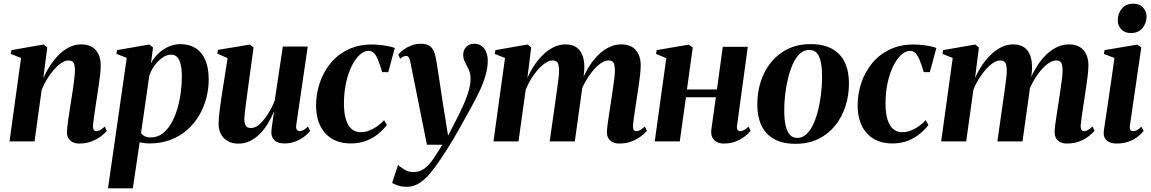

<svg xmlns="http://www.w3.org/2000/svg" viewBox="-20 -766 6234 1040"><path d="M214.5 -343Q229 -376 249.8 -408.2Q270.5 -440.5 296.8 -467.2Q323 -494 354 -509.8Q385 -525.5 419.5 -525.5Q472.5 -525.5 499 -494.5Q525.5 -463.5 525.5 -412.5Q525.5 -388.5 522.2 -360.2Q519 -332 514.5 -302Q510 -272 505.5 -242Q501.5 -215 496.8 -184.8Q492 -154.5 488.5 -128Q485 -101.5 483.5 -85Q483.5 -67.5 488.8 -61.5Q494 -55.5 501.5 -55.5Q510.5 -55.5 522 -61.2Q533.5 -67 547.5 -80.5L558.5 -57Q548 -44 527.5 -28.2Q507 -12.5 477.2 -0.5Q447.5 11.5 407.5 11.5Q389.5 11.5 374.8 4.5Q360 -2.5 351.2 -16.2Q342.5 -30 342.5 -51.5Q342.5 -61 344.8 -80.2Q347 -99.5 350.5 -123.8Q354 -148 358 -173.5Q362 -199 365.5 -221.5Q369.5 -246 373 -269.8Q376.5 -293.5 379.5 -315.2Q382.5 -337 384.2 -355Q386 -373 386 -385Q386 -403.5 382.8 -415.5Q379.5 -427.5 371.8 -433Q364 -438.5 350 -438.5Q332.5 -438.5 311.8 -424.5Q291 -410.5 271 -387.2Q251 -364 233.8 -335.8Q216.5 -307.5 205.5 -278L167 0H31.5L94 -452L38.5 -474L42 -494.5L216 -525L236 -509Z M565 254 666.5 -452.5 610.5 -474.5 614 -494.5 788.5 -525 809 -509 797.5 -422Q812 -451.5 836.8 -475.2Q861.5 -499 892.5 -513Q923.5 -527 957.5 -527Q1004 -527 1038.5 -505.8Q1073 -484.5 1091.8 -441.5Q1110.5 -398.5 1110.5 -334.5Q1110.5 -283 1097 -232.8Q1083.5 -182.5 1057.2 -138.5Q1031 -94.5 992 -60.8Q953 -27 902.2 -8Q851.5 11 789 11Q776.5 11 763 9.2Q749.5 7.5 736.5 5L699.5 254ZM744 -45.5Q751 -35 763.8 -28.2Q776.5 -21.5 796 -21.5Q831.5 -21.5 859 -41.8Q886.5 -62 906.5 -96.2Q926.5 -130.5 939.5 -173.2Q952.5 -216 958.8 -262Q965 -308 965 -350.5Q965 -389 959 -415.5Q953 -442 940.2 -456Q927.5 -470 906 -470Q882.5 -470 858.2 -452.5Q834 -435 815.2 -408.5Q796.5 -382 788.5 -354.5Z M1271.5 12Q1237.5 12 1213.5 -1.8Q1189.5 -15.5 1176.8 -39.8Q1164 -64 1164 -96.5Q1164 -111 1166 -133Q1168 -155 1171.2 -179.8Q1174.5 -204.5 1178 -227.8Q1181.5 -251 1184 -268L1213 -451.5L1157 -475.5L1160.5 -496L1333.5 -524.5L1353.5 -509L1322.5 -282.5Q1320 -263 1316.8 -239Q1313.5 -215 1310.5 -191.8Q1307.5 -168.5 1305.5 -150.2Q1303.5 -132 1303.5 -123.5Q1303.5 -106.5 1306.8 -95.2Q1310 -84 1318 -78.2Q1326 -72.5 1340 -72.5Q1363.5 -72.5 1387.2 -94.2Q1411 -116 1432.2 -150Q1453.5 -184 1468 -221L1512 -514H1647L1584.5 -88Q1582.5 -71.5 1588 -63.5Q1593.5 -55.5 1602.5 -55.5Q1612 -55.5 1624 -61.8Q1636 -68 1648 -81L1660 -57Q1647.5 -40.5 1626.8 -25Q1606 -9.5 1579.2 0.8Q1552.5 11 1522.5 11Q1484 11 1467 -6Q1450 -23 1449.5 -49.5Q1449.5 -54.5 1451 -66.8Q1452.5 -79 1454.8 -95Q1457 -111 1459.5 -127.8Q1462 -144.5 1464 -158.5L1462.5 -159Q1449 -126 1430.2 -95.5Q1411.5 -65 1387.5 -40.8Q1363.5 -16.5 1334.5 -2.2Q1305.5 12 1271.5 12Z M1879.5 11Q1792.5 11 1742.5 -43.5Q1692.5 -98 1692 -194.5Q1692 -256.5 1711.5 -315.5Q1731 -374.5 1769.2 -422Q1807.5 -469.5 1864.5 -497.2Q1921.5 -525 1995.5 -525Q2024 -525 2058.8 -520.2Q2093.5 -515.5 2118.5 -506L2083 -375L2050 -375.5Q2037.5 -418 2027 -443Q2016.5 -468 2004.8 -479.2Q1993 -490.5 1975.5 -490.5Q1952 -490.5 1928.5 -469.2Q1905 -448 1885.5 -409.2Q1866 -370.5 1854.5 -318Q1843 -265.5 1843 -202Q1843.5 -150 1854.5 -116.5Q1865.5 -83 1885.5 -66.5Q1905.5 -50 1933.5 -50Q1958.5 -50 1982 -59.5Q2005.5 -69 2025.8 -83.8Q2046 -98.5 2060.5 -115L2075.5 -89Q2058.5 -66 2031 -42.8Q2003.5 -19.5 1965.8 -4.2Q1928 11 1879.5 11Z M2202.5 -431.5Q2199 -449 2193.5 -456Q2188 -463 2180 -463Q2171.5 -463 2164 -459Q2156.5 -455 2147.5 -447.5L2137.5 -470.5Q2149 -484.5 2167.5 -498Q2186 -511.5 2209.8 -520.2Q2233.5 -529 2261 -529Q2288 -529 2304.5 -518.8Q2321 -508.5 2329.8 -488.8Q2338.5 -469 2343 -440Q2348 -409.5 2354 -370.2Q2360 -331 2366.5 -288Q2373 -245 2379.5 -203Q2386 -161 2392 -125L2407 -31L2457.5 -129Q2476.5 -166 2490 -196.8Q2503.5 -227.5 2512.2 -253.2Q2521 -279 2525 -301Q2529 -323 2529 -342.5Q2528.5 -369 2518.8 -389.5Q2509 -410 2499 -428.5Q2489 -447 2489 -469Q2489 -495.5 2506 -512.2Q2523 -529 2547.5 -529Q2574 -529 2590.2 -516Q2606.5 -503 2614.2 -482.5Q2622 -462 2622 -437.5Q2622 -399.5 2610.2 -358.5Q2598.5 -317.5 2578.5 -274.2Q2558.5 -231 2532.5 -185.5Q2517 -157.5 2501.8 -129.8Q2486.5 -102 2471 -74.2Q2455.5 -46.5 2439 -18.5Q2422.5 9.5 2404 39Q2385.5 68.5 2364 100Q2334.5 144 2306.2 177Q2278 210 2248 228Q2218 246 2183.5 246Q2159 246 2139.8 240Q2120.5 234 2104 225L2136 127.5Q2146.5 137 2168.8 151.5Q2191 166 2220 166Q2254 166 2279.2 146.8Q2304.5 127.5 2327.5 94Q2350.5 60.5 2376 18H2292.5Z M2857.5 -509 2836.5 -343Q2850.5 -376 2871.5 -408.2Q2892.5 -440.5 2919.2 -467Q2946 -493.5 2977 -509.5Q3008 -525.5 3043 -525.5Q3081.5 -525.5 3104.8 -508Q3128 -490.5 3137.8 -458.2Q3147.5 -426 3144.5 -382.5Q3144 -374.5 3142.5 -362Q3141 -349.5 3139 -335.2Q3137 -321 3134.5 -308L3119.5 -294.5Q3137 -347 3161.2 -389.5Q3185.5 -432 3214.8 -462.5Q3244 -493 3277 -509.2Q3310 -525.5 3344.5 -525.5Q3397 -525.5 3423.8 -494.5Q3450.5 -463.5 3450.5 -412.5Q3450.5 -388.5 3447.2 -360.5Q3444 -332.5 3439.5 -302.2Q3435 -272 3430.5 -242Q3426.5 -215 3421.8 -184.8Q3417 -154.5 3413.5 -128Q3410 -101.5 3408.5 -85Q3408.5 -67.5 3413.5 -61.5Q3418.5 -55.5 3426.5 -55.5Q3435.5 -55.5 3447 -61.2Q3458.5 -67 3472.5 -81L3484 -57.5Q3473 -44.5 3452.8 -28.5Q3432.5 -12.5 3402.8 -0.5Q3373 11.5 3333 11.5Q3315 11.5 3299.8 4.5Q3284.5 -2.5 3276 -16.2Q3267.5 -30 3267.5 -51Q3267.5 -64.5 3271.2 -93.2Q3275 -122 3280.5 -156.8Q3286 -191.5 3290.5 -221.5Q3295.5 -254 3300 -285.2Q3304.5 -316.5 3307.8 -342.5Q3311 -368.5 3310.5 -385Q3310.5 -413 3303.5 -425.8Q3296.5 -438.5 3275.5 -438.5Q3256.5 -438.5 3234.2 -423.2Q3212 -408 3189.8 -381Q3167.5 -354 3148.2 -318.5Q3129 -283 3116.5 -242.5L3138 -327.5Q3136 -309.5 3134.2 -294.8Q3132.5 -280 3130.5 -265.2Q3128.5 -250.5 3126 -232L3093.5 0H2957.5L2989 -221.5Q2993.5 -254 2998 -285.5Q3002.5 -317 3005.5 -343Q3008.5 -369 3008.5 -384.5Q3008 -413 3000.8 -425.8Q2993.5 -438.5 2972 -438.5Q2954.5 -438.5 2934 -424.8Q2913.5 -411 2893.2 -388Q2873 -365 2855.8 -336.8Q2838.5 -308.5 2827.5 -279.5L2788.5 0H2653L2715.5 -452L2660 -474L2663.5 -494.5L2837.5 -525Z M3972.5 -87Q3970 -68.5 3975.5 -62Q3981 -55.5 3988.5 -55.5Q3997.5 -55.5 4009 -61Q4020.5 -66.5 4034.5 -80L4046 -57Q4035.5 -44 4015.5 -28Q3995.5 -12 3966.5 -0.2Q3937.5 11.5 3899 11.5Q3881.5 11.5 3865 4.2Q3848.5 -3 3839 -20.5Q3829.5 -38 3833.5 -67.5L3857.5 -239H3695.5L3662 0H3526.5L3589 -451L3533.5 -474L3537 -494.5L3711.5 -524.5L3732.5 -508.5L3701 -281.5H3863.5L3895 -512.5H4030.5Z M4370 -527Q4441.5 -527 4487.5 -501.2Q4533.5 -475.5 4556 -428Q4578.5 -380.5 4578.5 -314.5Q4578.5 -249.5 4559.5 -190.5Q4540.5 -131.5 4503.8 -85.8Q4467 -40 4413 -13.5Q4359 13 4289.5 13Q4218.5 13 4172.5 -13Q4126.5 -39 4104.2 -86.8Q4082 -134.5 4082 -198Q4081.5 -265 4100.8 -324.5Q4120 -384 4157.2 -429.5Q4194.5 -475 4248 -501Q4301.5 -527 4370 -527ZM4363 -495.5Q4334 -495.5 4311.8 -474.2Q4289.5 -453 4273.8 -417.5Q4258 -382 4247.8 -338.8Q4237.5 -295.5 4232.5 -250Q4227.5 -204.5 4228 -165Q4228 -121 4235 -88.2Q4242 -55.5 4257.2 -37.2Q4272.5 -19 4298 -19Q4327 -19 4349.2 -40.2Q4371.5 -61.5 4387.2 -97.2Q4403 -133 4413.2 -176.5Q4423.5 -220 4428.2 -265Q4433 -310 4433 -350Q4433 -393 4427 -425.8Q4421 -458.5 4406.2 -477Q4391.5 -495.5 4363 -495.5Z M4813 11Q4726 11 4676 -43.5Q4626 -98 4625.5 -194.5Q4625.5 -256.5 4645 -315.5Q4664.5 -374.5 4702.8 -422Q4741 -469.5 4798 -497.2Q4855 -525 4929 -525Q4957.5 -525 4992.2 -520.2Q5027 -515.5 5052 -506L5016.5 -375L4983.5 -375.5Q4971 -418 4960.5 -443Q4950 -468 4938.2 -479.2Q4926.5 -490.5 4909 -490.5Q4885.5 -490.5 4862 -469.2Q4838.5 -448 4819 -409.2Q4799.5 -370.5 4788 -318Q4776.5 -265.5 4776.5 -202Q4777 -150 4788 -116.5Q4799 -83 4819 -66.5Q4839 -50 4867 -50Q4892 -50 4915.5 -59.5Q4939 -69 4959.2 -83.8Q4979.5 -98.5 4994 -115L5009 -89Q4992 -66 4964.5 -42.8Q4937 -19.5 4899.2 -4.2Q4861.5 11 4813 11Z M5282.5 -509 5261.5 -343Q5275.5 -376 5296.5 -408.2Q5317.5 -440.5 5344.2 -467Q5371 -493.5 5402 -509.5Q5433 -525.5 5468 -525.5Q5506.5 -525.5 5529.8 -508Q5553 -490.5 5562.8 -458.2Q5572.5 -426 5569.5 -382.5Q5569 -374.5 5567.5 -362Q5566 -349.5 5564 -335.2Q5562 -321 5559.5 -308L5544.5 -294.5Q5562 -347 5586.2 -389.5Q5610.5 -432 5639.8 -462.5Q5669 -493 5702 -509.2Q5735 -525.5 5769.5 -525.5Q5822 -525.5 5848.8 -494.5Q5875.5 -463.5 5875.5 -412.5Q5875.5 -388.5 5872.2 -360.5Q5869 -332.5 5864.5 -302.2Q5860 -272 5855.5 -242Q5851.5 -215 5846.8 -184.8Q5842 -154.5 5838.5 -128Q5835 -101.5 5833.5 -85Q5833.5 -67.5 5838.5 -61.5Q5843.5 -55.5 5851.5 -55.5Q5860.5 -55.5 5872 -61.2Q5883.5 -67 5897.5 -81L5909 -57.5Q5898 -44.5 5877.8 -28.5Q5857.5 -12.5 5827.8 -0.5Q5798 11.5 5758 11.5Q5740 11.5 5724.8 4.5Q5709.5 -2.5 5701 -16.2Q5692.5 -30 5692.5 -51Q5692.5 -64.5 5696.2 -93.2Q5700 -122 5705.5 -156.8Q5711 -191.5 5715.5 -221.5Q5720.5 -254 5725 -285.2Q5729.5 -316.5 5732.8 -342.5Q5736 -368.5 5735.5 -385Q5735.5 -413 5728.5 -425.8Q5721.5 -438.5 5700.5 -438.5Q5681.5 -438.5 5659.2 -423.2Q5637 -408 5614.8 -381Q5592.5 -354 5573.2 -318.5Q5554 -283 5541.5 -242.5L5563 -327.5Q5561 -309.5 5559.2 -294.8Q5557.5 -280 5555.5 -265.2Q5553.5 -250.5 5551 -232L5518.5 0H5382.5L5414 -221.5Q5418.5 -254 5423 -285.5Q5427.5 -317 5430.5 -343Q5433.5 -369 5433.5 -384.5Q5433 -413 5425.8 -425.8Q5418.5 -438.5 5397 -438.5Q5379.5 -438.5 5359 -424.8Q5338.5 -411 5318.2 -388Q5298 -365 5280.8 -336.8Q5263.5 -308.5 5252.5 -279.5L5213.5 0H5078L5140.5 -452L5085 -474L5088.5 -494.5L5262.5 -525Z M6028 11.5Q6008 11.5 5991.2 4.8Q5974.5 -2 5965.2 -17Q5956 -32 5959 -56.5Q5960 -65.5 5964.2 -92.2Q5968.5 -119 5974.2 -159.2Q5980 -199.5 5987.2 -247.8Q5994.5 -296 6002 -348.5Q6009.5 -401 6016.5 -452L5959.5 -474L5963 -494.5L6141 -524.5L6162 -509L6100.5 -87.5Q6098 -69 6103 -62.2Q6108 -55.5 6117 -55.5Q6128 -55.5 6138.2 -60.8Q6148.5 -66 6162.5 -80L6174.5 -56.5Q6162 -40.5 6141.8 -24.8Q6121.5 -9 6093 1.2Q6064.5 11.5 6028 11.5ZM6105 -587Q6072 -587 6053 -608Q6034 -629 6034.5 -656.5Q6035 -694 6057 -720Q6079 -746 6117.5 -746Q6154.5 -746 6172.5 -724.2Q6190.5 -702.5 6190.5 -676Q6190 -640 6168.2 -613.5Q6146.5 -587 6105 -587Z"/></svg>

Font: Merriweather 120pt
Style: Bold Italic
Weight: 700
Italic angle: -7.8°
Version: Version 2.101